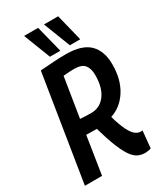

<svg xmlns="http://www.w3.org/2000/svg" viewBox="-227 -1008 942 1104"><g transform="rotate(-30 243.5 -455.5)"><path d="M1 0 113 -701Q163 -705 204.5 -707.5Q246 -710 285 -710Q390 -710 438.5 -662.5Q487 -615 487 -526Q487 -426 444 -358Q401 -290 330 -267Q348 -204 365.5 -169.5Q383 -135 400.5 -122Q418 -109 435 -109Q437 -109 440.5 -109.5Q444 -110 447 -110L436 3Q430 6 417 8Q404 10 397 10Q373 10 351.5 0.5Q330 -9 310 -36Q290 -63 269 -114Q248 -165 224 -249Q203 -249 186.5 -249.5Q170 -250 154 -250L115 0ZM242 -344Q300 -344 335.5 -391Q371 -438 371 -522Q371 -565 352 -589Q333 -613 282 -613Q262 -613 248.5 -612Q235 -611 211 -609L169 -347Q185 -346 202.5 -345Q220 -344 242 -344ZM198 -743 129 -921H222L267 -743ZM330 -743 261 -921H355L399 -743Z"/></g></svg>

Font: Georama SemiCondensed SemiBold
Style: Italic
Weight: 600
Width: 4
Italic angle: -9°
Designer: Jean-Baptiste Levee
Foundry: Production Type
Version: Version 1.000